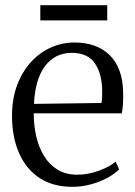

<svg xmlns="http://www.w3.org/2000/svg" viewBox="-20 -712 523 743"><path d="M260 11Q185 11 133 -23.2Q81 -57.5 53.8 -119.5Q26.5 -181.5 26.5 -264Q26.5 -329.5 46 -381.8Q65.5 -434 99 -471Q132.5 -508 176.2 -527.8Q220 -547.5 268 -547.5Q354.5 -547.5 404.5 -498.5Q454.5 -449.5 456.5 -355.5Q457 -327 455.8 -307.8Q454.5 -288.5 451 -273.5H110.5Q110.5 -226.5 120.5 -183.5Q130.5 -140.5 151 -107.5Q171.5 -74.5 203.2 -55.2Q235 -36 278.5 -36Q321.5 -36 363.2 -51.5Q405 -67 427.5 -86.5L441 -56.5Q422.5 -38 393.8 -22.8Q365 -7.5 330.2 1.8Q295.5 11 260 11ZM111.5 -310 372.5 -313.5Q374.5 -323 375 -335.2Q375.5 -347.5 375.5 -357Q375.5 -424.5 347.8 -466Q320 -507.5 257.5 -507.5Q224 -507.5 197.8 -493.8Q171.5 -480 152.8 -454.2Q134 -428.5 123.8 -392Q113.5 -355.5 111.5 -310ZM395 -692V-633H136V-692Z"/></svg>

Font: Merriweather 72pt Light
Style: Regular
Weight: 300
Version: Version 2.100